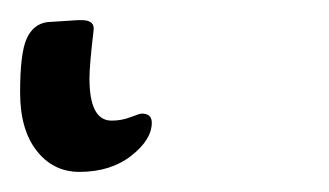

<svg xmlns="http://www.w3.org/2000/svg" viewBox="-86 48 327 191"><path d="M0 68ZM-66 140Q-66 101 -59.5 86.5Q-53 72 -39 70L-8 68H-5Q9 68 7 79Q3 113 3 126Q3 168 25 168Q35 168 44 164.5Q53 161 55 161Q65 161 65 170Q65 187 44.5 203Q24 219 -7 219Q-33 219 -49.5 198Q-66 177 -66 140Z"/></svg>

Font: EB Garamond
Style: Regular
Weight: 400
Designer: Georg Duffner and Octavio Pardo
Foundry: Georg Duffner
Version: Version 1.000; ttfautohint (v1.6)